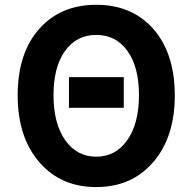

<svg xmlns="http://www.w3.org/2000/svg" viewBox="-20 -756 792 790"><path d="M142.6 -87.9Q52.7 -190.4 52.7 -364.3Q52.7 -538.1 142.6 -638.7Q230.5 -736.3 376 -736.3Q521.5 -736.3 609.4 -638.7Q699.2 -537.1 699.2 -363.8Q699.2 -190.4 609.4 -87.9Q521.5 13.7 376 13.7Q230.5 13.7 142.6 -87.9ZM376 -612.3Q294.9 -612.3 247.6 -546.4Q200.2 -480.5 200.2 -364.3Q200.2 -248 248 -179.7Q295.9 -111.3 376 -111.3Q456.1 -111.3 503.9 -179.7Q551.8 -248 551.8 -364.3Q551.8 -480.5 504.4 -546.4Q457 -612.3 376 -612.3ZM263.7 -312.5V-438.5H489.3V-312.5Z"/></svg>

Font: Bpmf GenYo Gothic B
Style: B
Weight: 700
Foundry: But Ko
Version: Version 1.320